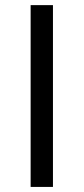

<svg xmlns="http://www.w3.org/2000/svg" viewBox="-20 -736 329 756"><path d="M188.5 -715.8V0H100.6V-715.8Z"/></svg>

Font: Inter 20pt
Style: Bold
Weight: 700
Version: Version 4.001;git-66647c0bb